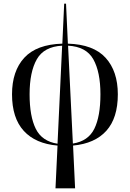

<svg xmlns="http://www.w3.org/2000/svg" viewBox="-20 -780 702 1038"><path d="M280 238 291 7Q172 -3 108.5 -72.5Q45 -142 45 -270Q45 -396 111.5 -468Q178 -540 317 -544L327 -760H337L347 -544Q485 -540 551 -467.5Q617 -395 617 -270Q617 -142 555 -73Q493 -4 375 7L386 238ZM140 -270Q140 -151 173.5 -83.5Q207 -16 291 -3L316 -533Q218 -528 179 -459.5Q140 -391 140 -270ZM523 -270Q523 -391 484.5 -459.5Q446 -528 348 -533L374 -4Q457 -17 490 -84Q523 -151 523 -270Z"/></svg>

Font: Noto Serif Display SemiCondensed
Style: Regular
Weight: 400
Width: 4
Designer: Monotype Design Team
Foundry: Monotype Imaging Inc.
Version: Version 2.009